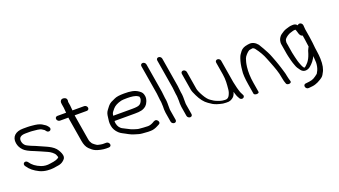

<svg xmlns="http://www.w3.org/2000/svg" viewBox="-66 -1266 3472 1968"><g transform="rotate(-20 1670.0 -282.0)"><path d="M68 -284.9C84.9 -265.7 121.5 -245.5 185.4 -221.2C224.2 -206.6 254.4 -189.9 303.2 -169.7C329.8 -158.6 366.2 -132.1 375.3 -110.1C380.8 -96.9 384 -88.3 384.6 -85.8C384.8 -84.8 384.9 -84 385 -81.8C375 -68.4 345.9 -55.6 285.4 -48.9L284.9 -48.8L284.4 -48.8C251.5 -42.9 220 -45.7 188.8 -56.9C136.5 -77 101.6 -104.4 78.5 -139.1C67.9 -154.9 50.2 -157.2 39.7 -151C29.2 -144.9 23.9 -129.5 34.3 -113.9C65.3 -67.3 100.3 -41.1 152.9 -14.8C177.5 -3.1 205.1 4.1 233 6.7C290.9 12 310 4.4 356.9 -2.1C379.4 -5.6 398.5 -13.9 413.5 -27C432 -43.1 444.7 -55.3 439.8 -85C435.2 -112.3 415.4 -146.5 399.1 -165.3C376.9 -190.9 338.4 -211.4 310.8 -223.7C280.8 -235.8 239.8 -256.5 204.5 -270.8C144.1 -293.4 111.9 -311.2 107.2 -317.1L106.5 -318L105.8 -318.7C93.2 -330.8 85.4 -345.5 82.2 -364.5C75.8 -403.4 97.3 -426 155 -426H204.8C211.2 -426 217.6 -425.7 224.1 -425.1C263.2 -421.4 309.6 -418.6 326 -406.1C335.4 -398.9 342.8 -393.9 350.4 -390.1C350.5 -389.9 351.5 -388.9 353 -386.7L359.5 -377.7C370.5 -361.1 389.4 -360.4 399.4 -366.9C409 -373 415.8 -388.4 403.9 -403.9L396.3 -413.9C383.1 -431.5 369.9 -437.4 358 -445.3C324.7 -469.3 288.6 -473.7 243.3 -477.9L221 -479.9C213 -480.7 204.5 -481 195.6 -481H145.9C63.6 -481 15.2 -436.9 27.2 -364.5C32.2 -334.4 45.2 -308.4 68 -284.9Z M898.7 -53H860.2C851.7 -53 833.5 -56 807.6 -62.5C798.7 -64.4 760.9 -92.4 755.8 -101.3C743.3 -122.8 740.2 -123.7 734.3 -159.4L692.1 -412.5C691.1 -418.8 690.4 -424 690 -428H823.2C838.3 -428 848.6 -440.5 846.1 -455.5C843.6 -470.5 829.1 -483 814.1 -483H686.2L681.3 -538.1L674.2 -580.5C674.2 -580.5 688.7 -624.9 642.6 -630.8C616.4 -634.2 604.2 -617.9 603.4 -599.5C603.2 -593.8 603.7 -587.5 604.9 -580.5L611.8 -538.9L616.7 -483H521.1C506 -483 495.6 -470.5 498.1 -455.5C500.6 -440.5 515.2 -428 530.2 -428H621.4L624.7 -404.1L665.8 -157.2C672.3 -118.3 684.7 -87.7 706.4 -65.5C726.2 -45.4 745.6 -30.6 765.9 -21.4C795.9 -7.9 846.3 2 876.6 2H902.6C912.7 2 924.1 -0.5 929.1 -10.8C931.2 -15.2 931.6 -20.4 930.8 -25.5C928.2 -40.5 913.7 -53 898.7 -53Z M1066.4 -317C1068.1 -321.1 1078.1 -335.2 1096.6 -356.7C1116.3 -379 1146.7 -395.3 1189.9 -405.9C1199.4 -408.3 1222.3 -410 1256.2 -410C1299.8 -410 1344.4 -405.1 1366.4 -389.7C1383.5 -377.7 1378.6 -386.7 1382 -366C1383.3 -358.6 1382.7 -352 1379.8 -344.6C1371.2 -319 1358.8 -304.7 1343.9 -298.5L1343.3 -298.2L1342.7 -297.9C1333.2 -292.5 1308 -288.5 1267.4 -288.5L1059.9 -288.5C1061.3 -298.4 1063.1 -308.9 1066.4 -317ZM1276.6 -233.5C1334.9 -233.5 1369.7 -238.6 1402.7 -268.2C1421.7 -285.2 1442.9 -330.9 1437 -366.5C1431.4 -399.8 1422.4 -411.2 1397.1 -429.4C1356.1 -458.9 1309.4 -465 1241.4 -465C1193.2 -465 1157.7 -460.3 1134.5 -448.7C1119.6 -441.7 1104.9 -434.8 1090.2 -428.1C1062.8 -414 1044.2 -384.2 1030.6 -366.6C1013.5 -344.3 1008.1 -327.4 1004.2 -291.3C1000.5 -255.2 994.4 -243.6 1001.9 -199C1007.2 -167.2 1023.7 -138.2 1050.2 -113.2C1072.5 -92.1 1096.9 -84.4 1115.3 -73.2C1132.8 -62.5 1148.7 -55.3 1167.2 -46.4C1188.2 -36.2 1224.1 -28.4 1241.9 -22.2C1256.9 -17 1287 -14.6 1339.7 -11.5L1340.1 -11.5H1368.8C1394.9 -11.5 1421.5 -19.7 1449.2 -34.8L1468.5 -44.8C1474.9 -48.3 1480.5 -53.6 1481.3 -62.2C1482.1 -69.5 1478.9 -76.7 1474.7 -82.5C1455.9 -109 1433 -93.9 1415.8 -83C1395.3 -72 1376.1 -66.5 1358.2 -66.5C1325 -66.5 1292.2 -70.3 1265.3 -72.4C1242.9 -74.2 1245.1 -77.4 1211.9 -85.8C1196.7 -89.7 1171 -101 1136.8 -119.8C1127.8 -125.2 1119.1 -129.7 1110.5 -133.4C1081.8 -145.5 1061.3 -172.1 1055.4 -207.5C1053.3 -220.3 1053.8 -225.4 1054.5 -233.5Z M1646.9 -30.5 1628.6 -140.3C1625.2 -161.2 1628.7 -167.3 1626.8 -198.5L1627 -215.9L1626.9 -216.2C1626.2 -227.8 1626.8 -241.1 1624.4 -256L1621 -275.9L1612.7 -350.1L1560 -666.5C1557.4 -682.1 1542.9 -694 1527.9 -694C1512.9 -694 1502.4 -682.1 1505 -666.5L1557.6 -350.7L1565.8 -277.5L1569.2 -257C1571 -246.1 1570.2 -235.6 1571 -222.5L1572 -204.9C1570.9 -187.1 1571 -156.3 1574.6 -134.6L1591.9 -30.5C1594.4 -15.5 1609.4 -4 1624.3 -4C1640.1 -4 1649.2 -16.6 1646.9 -30.5Z M1819.9 -30.5 1801.6 -140.3C1798.2 -161.2 1801.7 -167.3 1799.8 -198.5L1800 -215.9L1799.9 -216.2C1799.2 -227.8 1799.8 -241.1 1797.4 -256L1794 -275.9L1785.7 -350.1L1733 -666.5C1730.4 -682.1 1715.9 -694 1700.9 -694C1685.9 -694 1675.4 -682.1 1678 -666.5L1730.6 -350.7L1738.8 -277.5L1742.2 -257C1744 -246.1 1743.2 -235.6 1744 -222.5L1745 -204.9C1743.9 -187.1 1744 -156.3 1747.6 -134.6L1764.9 -30.5C1767.4 -15.5 1782.4 -4 1797.3 -4C1813.1 -4 1822.2 -16.6 1819.9 -30.5Z M2237.8 -439.5 2260.5 -303.5C2270.7 -242.3 2266.1 -195.2 2260.6 -138.3C2258.6 -117.3 2252.8 -97.4 2239.6 -73.4C2227.2 -54.3 2212.1 -47.3 2191.1 -49.4C2181 -50.4 2172.3 -51.3 2165 -51.9C2146.5 -53.6 2093.5 -73.8 2080.6 -82.7C2067.7 -91.6 2057.6 -98.3 2049.3 -103.4C2031 -115.3 2011.2 -138.8 1990.5 -175.2C1969.6 -211.9 1958.1 -239.8 1955.1 -257.5L1922.8 -451.5C1920.3 -466.5 1905.8 -479 1890.7 -479C1875.7 -479 1865.3 -466.5 1867.8 -451.5L1898.4 -267.7C1901.1 -251.4 1910.4 -228.5 1925.6 -197.9C1950.8 -145.1 1981 -105.6 2017.2 -81.3C2024.7 -76.2 2037.7 -67.5 2056.4 -55.2C2080.1 -41.1 2114.1 -30.3 2158.9 -21.2L2160 -21L2161.2 -20.9C2170.4 -20.3 2181.3 -19.5 2193.9 -18.6C2233.7 -15.6 2250.7 -26.3 2271.6 -42C2286.2 -54.1 2295.3 -70.7 2302.7 -97.2C2308.5 -79.5 2311.6 -63.2 2320 -44.8L2320.2 -44.3L2334.4 -18.2C2339.9 -4.2 2356.4 1.6 2367.7 -0.9C2379.8 -3.6 2393 -16.4 2383.6 -34.6L2370 -61.6L2369.6 -62.1C2367.7 -65.2 2366 -69.3 2364.5 -74.4C2361.1 -86.8 2350.9 -114.9 2349.1 -125.8L2349 -126.1L2333.9 -192.6L2292.6 -440.9C2290.2 -455.2 2275.8 -467 2260.7 -467C2245.7 -467 2235.3 -454.5 2237.8 -439.5Z M2518.5 6C2533.5 6 2544.9 -0.8 2543.5 -9L2525.8 -115C2515.3 -178.1 2513.3 -236.7 2519.7 -290.6C2526 -337.3 2530 -344 2539.4 -375.8C2546.2 -396.7 2579.7 -433.2 2600.1 -443.6C2605.2 -445.8 2619.8 -446.5 2638.2 -450.2C2641.5 -449.8 2649.7 -447.1 2659.7 -437.8C2698.1 -388.1 2723.8 -342 2739.7 -299.7C2746.1 -282.8 2753.6 -264 2762.2 -243.3C2781.8 -195.4 2775.7 -206.1 2795.3 -153C2804.2 -128.1 2812 -96.1 2818.5 -57C2822.5 -33.1 2828 -12.9 2836.2 6.7C2839.2 16.7 2854 22.1 2867 21.3C2880.8 20.3 2893.2 11.7 2888.5 -1.2C2883.3 -18.7 2875.9 -42.4 2872.3 -64.2C2869.6 -80.3 2867 -92.6 2863.8 -102C2856.9 -121.7 2854.6 -137.4 2845.6 -162.5C2835.7 -190.4 2830.2 -213.7 2818.9 -241.9C2804.3 -277.2 2791.1 -320.5 2772 -355.5C2753.6 -390.1 2735.6 -424.1 2710.7 -463C2710.7 -463 2710.6 -462.6 2710.6 -462.6C2710.6 -462.6 2710.3 -463 2710.3 -463C2687.3 -491.6 2655.3 -508.6 2620.3 -504.4C2588.9 -500.4 2562.4 -495.8 2538.3 -477.4C2526.2 -466.3 2519.3 -458.3 2514.8 -450.3C2510.8 -445.8 2507.1 -441.1 2504.1 -436C2497.5 -424 2491.5 -417 2485.9 -397.6C2473.3 -362 2465 -320.7 2461.1 -272.4C2455.7 -239 2459 -186.1 2470.9 -115L2488.5 -9C2489.9 -0.8 2503.5 6 2518.5 6Z M3115.5 -534H3102.5C3071.9 -534 3053.8 -524.5 3033 -519.4C3008.3 -513.3 2982.7 -493.5 2968.1 -483.9C2953.1 -474.5 2934.6 -445.6 2931.7 -428.2C2930.2 -418.6 2926.5 -405 2929.2 -388.5L2947.5 -278.8C2949.1 -269.4 2951 -260.1 2953.2 -250.9L2965.9 -198.7C2972.6 -169.3 2976.7 -166.1 2986.5 -136.2C2992.7 -116.9 3005.5 -96.1 3024.1 -73.1C3051.4 -39.5 3091.1 -47.4 3115.7 -63.2C3121.1 -66.7 3126.2 -70.8 3130.7 -75.2C3135.5 -79.9 3141.1 -85.3 3147.4 -91.2C3164.6 -107.5 3164.5 -111.7 3179.3 -131.4C3185.8 -140.1 3191.3 -150.1 3196.2 -162.2C3198.5 -137.7 3199.7 -113 3200.8 -91.6C3201.6 -74.9 3198.3 -67.6 3195.9 -48.1C3194.4 -36 3188.9 -23.2 3184 -9.9L3168.3 19.6C3167.8 20.4 3157.9 29.8 3140 41.8L3139.8 41.9L3139.5 42.1C3107.7 66 3083 69.2 3035.5 74.1L3025.3 75.1L3024.9 75.2C3007.3 78.2 3003.3 95 3007.8 107.8C3011.9 119.5 3023.4 132.2 3042.3 129.8L3051.2 128.9C3071.3 126.7 3095.8 125.7 3115.8 118.3C3141.5 108.8 3145.8 107.9 3176.9 89.1C3208.1 70.2 3214.7 59.6 3226.6 35.8C3248.5 1.7 3258.2 -48.1 3255.9 -111.8C3254.8 -139.8 3252.5 -164.7 3248.9 -186.5C3245.4 -207.6 3243.1 -223.2 3242.2 -232.9L3236 -293.9L3227 -359.9L3212.3 -448.5C3210.5 -459.1 3209.6 -470.1 3209.6 -481.4V-481.9L3208.7 -493.9L3208.6 -494.5C3206.1 -509.6 3194.2 -522.2 3178.3 -523.5C3168.3 -524.3 3160.1 -520 3155.5 -512.1C3146 -524.2 3131.2 -534 3115.5 -534ZM3184.5 -269.6C3184.5 -269.6 3182.7 -267.2 3181.9 -265.6L3176.6 -255.6C3172.4 -247.1 3169 -239.9 3165.9 -232.9L3165.7 -232.3L3165.5 -231.6C3153.5 -188.3 3140.4 -156.9 3127 -137.6C3118.5 -125.3 3117.8 -122.7 3107.2 -112C3097.2 -102 3081.2 -82.9 3068.9 -81.4C3068.5 -81.7 3065.5 -84.9 3062.8 -88.3C3057.6 -95 3052.2 -104.4 3047.2 -116.5C3028.5 -161.3 3025.4 -177.4 3015.9 -216.3L3004.2 -268.9L2985.1 -383.5C2984.6 -386.2 2985.1 -396.2 2987.9 -410.4C2989.9 -420.2 3001.4 -434.8 3026 -451.1C3038.8 -459.5 3049.6 -464.5 3057.9 -466.6C3079.7 -472 3090.3 -479 3111.7 -479H3116.2C3120 -472.3 3124.4 -461.6 3128 -447.5C3131.8 -432.4 3138.4 -404.7 3161 -398.2C3162.8 -397.7 3162.4 -397.7 3165.8 -397.3L3172.7 -355.7L3182 -287.7C3183.1 -281.4 3183.7 -276.9 3184.5 -269.6Z"/></g></svg>

Font: MewTooHand
Style: BdLta
Weight: 400
Designer: Mew Too, Robert Jablonski
Version: Version 0.77